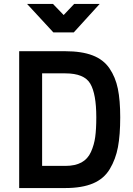

<svg xmlns="http://www.w3.org/2000/svg" viewBox="-20 -951 671 971"><path d="M310 0H77V-692H310Q393 -692 448 -671Q503 -650 533.5 -605.5Q564 -561 576 -502.5Q588 -444 588 -358Q588 -268 576.5 -207Q565 -146 535.5 -96.5Q506 -47 450.5 -23.5Q395 0 310 0ZM467 -358Q467 -476 436.5 -528Q406 -580 310 -580H193V-112H310Q360 -112 392 -129.5Q424 -147 440 -182.5Q456 -218 461.5 -258Q467 -298 467 -358ZM484 -931 353 -787H250L117 -931H248L302 -875L355 -931Z"/></svg>

Font: TitilliumText22L Rg
Style: Bold
Weight: 700
Designer: Campivisivi
Foundry: Campivisivi
Version: 1.000